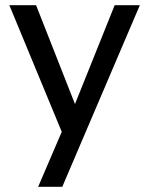

<svg xmlns="http://www.w3.org/2000/svg" viewBox="-20 -520 574 740"><path d="M127 200 218 -12 16 -500H119L269 -119L422 -500H519L220 200Z"/></svg>

Font: Envelope Sans Variable
Style: Regular
Weight: 500
Designer: Andreas Rasmussen / Norman Anderson
Foundry: mail.de GmbH
Version: Version 1.150